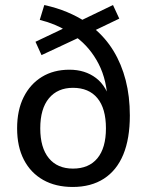

<svg xmlns="http://www.w3.org/2000/svg" viewBox="-20 -734 580 763"><path d="M269 9Q201 9 151.5 -19Q102 -47 75 -99Q48 -151 48 -224Q48 -296 74 -348Q100 -400 146.5 -428.5Q193 -457 256 -457Q318 -457 361.5 -424Q405 -391 421 -323H408Q406 -414 372 -480Q338 -546 281 -588L299 -587L145 -515L121 -568L243 -626L242 -613Q223 -625 196.5 -636Q170 -647 138 -655L156 -714Q206 -703 246.5 -686Q287 -669 319 -648L294 -649L429 -714L454 -660L352 -611L353 -622Q400 -583 431.5 -531Q463 -479 479.5 -415Q496 -351 496 -275Q496 -183 470 -120Q444 -57 393 -24Q342 9 269 9ZM270 -64Q333 -64 367 -105Q401 -146 401 -224Q401 -303 367 -344Q333 -385 270 -385Q209 -385 174.5 -343.5Q140 -302 140 -224Q140 -147 174 -105.5Q208 -64 270 -64Z"/></svg>

Font: Nunito Sans 10pt SemiCondensed Medium
Style: Regular
Weight: 500
Width: 4
Designer: Vernon Adams
Foundry: Vernon Adams
Version: Version 3.101;gftools[0.9.27]